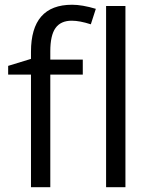

<svg xmlns="http://www.w3.org/2000/svg" viewBox="-20 -785 632 805"><path d="M327.1 -472.2H190.9V0H109.9V-472.2H14.2V-508.8L109.9 -538.1V-567.9Q109.9 -765.1 282.2 -765.1Q324.7 -765.1 381.8 -748L360.8 -683.1Q314 -698.2 280.8 -698.2Q234.9 -698.2 212.9 -667.7Q190.9 -637.2 190.9 -569.8V-535.2H327.1ZM505.9 0H424.8V-759.8H505.9Z"/></svg>

Font: f04975060
Style: Regular
Weight: 400
Foundry: Ascender Corporation
Version: Version 1.10